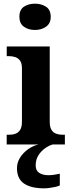

<svg xmlns="http://www.w3.org/2000/svg" viewBox="-20 -790 392 1050"><path d="M16.6 0V-53H29Q49.3 -53 65.2 -59Q81.1 -64.9 90.5 -80.3Q100 -95.7 100 -124.1V-416.1Q100 -443.2 90.3 -457.4Q80.5 -471.7 64.6 -477.3Q48.7 -483 29 -483H16.8V-536H252V-123.9Q252 -95.8 261.3 -80.3Q270.5 -64.8 286.9 -58.9Q303.3 -53 323 -53H334.8V0ZM171.4 -626.1Q135.3 -626.1 110.6 -643.9Q86 -661.7 86 -698Q86 -736.5 110.6 -753.2Q135.3 -769.9 171.4 -769.9Q206 -769.9 231.7 -753.2Q257.4 -736.5 257.4 -698Q257.4 -661.7 231.7 -643.9Q206 -626.1 171.4 -626.1ZM222 240Q149.3 240 111 213.5Q72.8 187 72.8 130Q72.8 99 89.8 72Q106.8 45 133.6 26Q160.4 7 190.8 0H268.1Q247.1 6 225.6 21.5Q204.1 37 189.6 60Q175.1 83 175.1 115Q175.1 142.8 194.6 155.5Q214.1 168.1 244.1 168.1Q258.1 168.1 273.6 166.1Q289.1 164.1 307.1 160.1V224Q297.1 229 281.1 232.5Q265 236 249 238Q233 240 222 240Z"/></svg>

Font: Noto Serif Hebrew
Style: Regular
Weight: 400
Designer: Monotype Design Team
Foundry: Monotype Imaging Inc.
Version: Version 2.003